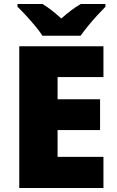

<svg xmlns="http://www.w3.org/2000/svg" viewBox="-20 -947 589 967"><path d="M501 0H77V-714H501V-559H270V-447H484V-292H270V-157H501ZM194 -767Q179 -790 156.5 -817Q134 -844 110.5 -869.5Q87 -895 68 -913V-927H194Q220 -911 241.5 -894Q263 -877 289 -854Q315 -877 338 -894.5Q361 -912 387 -927H511V-913Q494 -896 470.5 -870.5Q447 -845 424.5 -817.5Q402 -790 386 -767Z"/></svg>

Font: Noto Sans Oriya Blk
Style: Regular
Weight: 900
Designer: Amélie Bonet and Sol Matas
Foundry: Google LLC
Version: Version 2.006; ttfautohint (v1.8.4.7-5d5b)